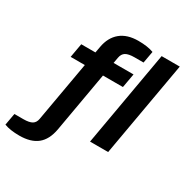

<svg xmlns="http://www.w3.org/2000/svg" viewBox="-292 -901 1218 1266"><g transform="rotate(30 317.0 -268.0)"><path d="M29.8 199.2Q-39.6 199.2 -85 182.1L-68.8 91.8H-1Q43.9 91.8 65.4 78.9Q86.9 65.9 91.8 35.2L171.9 -419.9H64L83 -526.9H190.9L199.2 -573.2Q212.9 -650.9 263.4 -692.9Q314 -734.9 398.9 -734.9Q469.7 -734.9 515.1 -717.8L499 -627.9H431.2Q385.3 -627.9 363.8 -614.7Q342.3 -601.6 336.9 -570.8L329.1 -526.9H481L461.9 -419.9H310.1L230 37.1Q214.8 120.6 165.8 159.9Q116.7 199.2 29.8 199.2ZM454.1 0 581.1 -724.1H719.2L591.8 0Z"/></g></svg>

Font: Archivo Expanded SemiBold
Style: Italic
Weight: 600
Width: 7
Italic angle: -10°
Designer: Hector Gatti
Foundry: Omnibus-Type
Version: Version 2.001